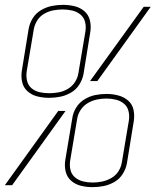

<svg xmlns="http://www.w3.org/2000/svg" viewBox="-28 -763 641 791"><path d="M174 -360H175Q197 -360 220 -364.5Q243 -369 264.5 -381.5Q286 -394 299 -415Q312 -436 316 -458L344 -631Q348 -655 342.5 -678.5Q337 -702 319.5 -717Q302 -732 279 -737.5Q256 -743 232 -743H231Q209 -743 186 -738.5Q163 -734 141.5 -721.5Q120 -709 107 -688Q94 -667 90 -644L62 -472Q58 -447 63.5 -424Q69 -401 86.5 -386Q104 -371 127 -365.5Q150 -360 174 -360ZM343 -429H373L593 -735H564ZM175 -379Q155 -379 136 -383Q117 -387 102.5 -399Q88 -411 83.5 -430Q79 -449 82 -469L111 -641Q114 -660 125 -678Q136 -696 154.5 -706.5Q173 -717 192.5 -720.5Q212 -724 231 -724Q251 -724 270 -719.5Q289 -715 303.5 -703Q318 -691 322.5 -672.5Q327 -654 324 -634L295 -462Q292 -442 280.5 -424.5Q269 -407 251 -396.5Q233 -386 213.5 -382.5Q194 -379 175 -379ZM353 8Q376 8 399 3.5Q422 -1 443.5 -13.5Q465 -26 478 -47Q491 -68 495 -91L523 -263Q527 -288 522 -311Q517 -334 499.5 -349Q482 -364 458.5 -370Q435 -376 411 -376Q388 -376 365 -371.5Q342 -367 320.5 -354Q299 -341 286 -320Q273 -299 270 -277L241 -104Q237 -80 242.5 -56.5Q248 -33 265.5 -18Q283 -3 306 2.5Q329 8 353 8ZM354 -11Q334 -11 315 -15.5Q296 -20 281.5 -32Q267 -44 262.5 -62.5Q258 -81 261 -101L290 -274Q293 -293 304.5 -310.5Q316 -328 334 -338.5Q352 -349 371.5 -353Q391 -357 410 -357H411Q430 -357 449 -352.5Q468 -348 482.5 -336Q497 -324 501.5 -305Q506 -286 503 -267L474 -94Q471 -75 460 -57.5Q449 -40 430.5 -29.5Q412 -19 392.5 -15Q373 -11 354 -11ZM-8 0H22L242 -306H212Z"/></svg>

Font: Iosevka Sparkle Thin Oblique
Style: Regular
Weight: 100
Italic angle: -9°
Designer: Belleve Invis
Foundry: Belleve Invis
Version: Version 4.5.0; ttfautohint (v1.8.3)